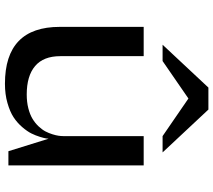

<svg xmlns="http://www.w3.org/2000/svg" viewBox="-64 -798 875 788"><g transform="rotate(90 374.0 -403.5)"><path d="M338.9 -820.8H429.2L605 -632.8H538.1L383.8 -738.8L230 -632.8H163.1ZM210 -555.2V-212.9Q210 -144 250.5 -109.6Q291 -75.2 367.2 -75.2Q398.4 -75.2 424.1 -81.8Q449.7 -88.4 467 -98.9Q484.4 -109.4 497.8 -123.5Q511.2 -137.7 518.6 -151.6Q525.9 -165.5 530.5 -180.4Q535.2 -195.3 536.6 -205.8Q538.1 -216.3 538.1 -225.1V-555.2H658.2V0H600.1L548.8 -165Q548.3 -161.1 547.6 -154.8Q546.9 -148.4 541.3 -129.9Q535.6 -111.3 527.1 -94.2Q518.6 -77.1 501 -56.6Q483.4 -36.1 460.7 -21.2Q438 -6.3 402.3 3.9Q366.7 14.2 323.2 14.2Q89.8 14.2 89.8 -210.9V-555.2Z"/></g></svg>

Font: Sporting Grotesque
Style: Regular
Weight: 400
Designer: Lucas LE BIHAN
Foundry: Lucas LE BIHAN
Version: Version 2.001;PS 2.1;hotconv 1.0.88;makeotf.lib2.5.647800